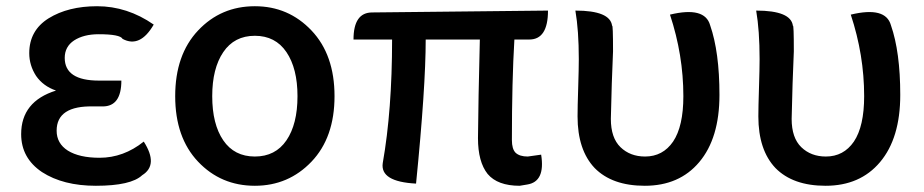

<svg xmlns="http://www.w3.org/2000/svg" viewBox="-20 -584 2970 617"><path d="M288 13Q183 13 115 -31Q48 -76 48 -153Q48 -258 160 -293Q119 -307 96 -340Q74 -374 74 -413Q74 -486 136 -525Q199 -564 292 -564Q389 -564 474 -505Q430 -429 374 -459Q366 -474 297 -474Q249 -474 218 -454Q188 -434 188 -398Q188 -325 298 -325H370Q370 -242 310 -242H281Q162 -245 162 -164Q162 -123 198 -100Q235 -77 300 -77Q377 -77 442 -129Q490 -54 437 -21Q401 13 288 13Z M799 13Q690 13 616.5 -64.5Q543 -142 543 -275Q543 -408 616.5 -486Q690 -564 799 -564Q907 -564 981 -486Q1055 -408 1055 -275Q1055 -142 981 -64.5Q907 13 799 13ZM936 -275Q936 -364 900.5 -416.5Q865 -469 799 -469Q733 -469 697.5 -416.5Q662 -364 662 -275Q662 -185 697.5 -133Q733 -81 799 -81Q865 -81 900.5 -133Q936 -185 936 -275Z M1650 13Q1579 13 1547 -25Q1516 -64 1516 -140Q1516 -163 1518 -280Q1521 -398 1522 -457H1348Q1348 -304 1317 6Q1201 0 1210 -60Q1240 -230 1240 -457H1116Q1116 -544 1176 -544L1741 -550Q1741 -457 1681 -457H1633Q1625 -324 1625 -134Q1625 -105 1637 -93Q1650 -81 1676 -81L1719 -87Q1733 0 1674 9Z M2052 13Q1947 13 1891 -44Q1836 -102 1836 -210Q1836 -240 1838 -301Q1840 -363 1840 -394Q1840 -486 1829 -550Q1941 -550 1947 -501Q1950 -507 1950 -419L1946 -315L1943 -202Q1943 -141 1974 -111Q2005 -81 2053 -81Q2110 -81 2143 -129Q2176 -178 2176 -275Q2176 -407 2133 -537Q2245 -564 2262 -503Q2292 -417 2292 -279Q2292 -140 2227 -63Q2163 13 2052 13Z M2633 13Q2528 13 2472 -44Q2417 -102 2417 -210Q2417 -240 2419 -301Q2421 -363 2421 -394Q2421 -486 2410 -550Q2522 -550 2528 -501Q2531 -507 2531 -419L2527 -315L2524 -202Q2524 -141 2555 -111Q2586 -81 2634 -81Q2691 -81 2724 -129Q2757 -178 2757 -275Q2757 -407 2714 -537Q2826 -564 2843 -503Q2873 -417 2873 -279Q2873 -140 2808 -63Q2744 13 2633 13Z"/></svg>

Font: Swei Half Moon CJK SC
Style: Medium
Weight: 500
Version: Version 2.071